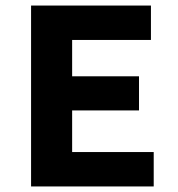

<svg xmlns="http://www.w3.org/2000/svg" viewBox="-20 -672 640 692"><path d="M92 0V-652H524V-528H240V-397H481V-274H240V-124H534V0Z"/></svg>

Font: Source Code Pro
Style: Bold
Weight: 700
Monospace: yes
Designer: Paul D. Hunt, Teo Tuominen
Foundry: Adobe Systems Incorporated
Version: Version 2.030;PS 1.000;hotconv 16.6.51;makeotf.lib2.5.65220